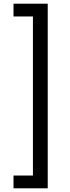

<svg xmlns="http://www.w3.org/2000/svg" viewBox="-20 -852 380 1038"><path d="M53 97H158V-763H53V-832H238V166H53Z"/></svg>

Font: Noto Sans Gurmukhi UI SemiCondensed
Style: Regular
Weight: 400
Width: 4
Designer: Jelle Bosma - Monotype Design Team
Foundry: Monotype Imaging Inc.
Version: Version 2.004; ttfautohint (v1.8.4.7-5d5b)